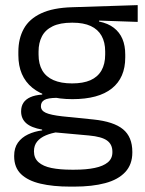

<svg xmlns="http://www.w3.org/2000/svg" viewBox="-20 -524 552 732"><path d="M256 -146Q156.5 -146 103.2 -189.5Q50 -233 50 -314V-326.5Q50 -377 70.8 -414.5Q91.5 -452 137 -473.2Q182.5 -494.5 256 -496.5L505 -504.5V-440.5L358 -445.5L357.5 -442Q392 -435 414 -418Q436 -401 446.8 -375.5Q457.5 -350 457.5 -316V-305Q457.5 -227.5 406.5 -186.8Q355.5 -146 256 -146ZM252.5 123H264Q309 123 341.2 116.2Q373.5 109.5 391 95Q408.5 80.5 408.5 56.5V54.5Q408.5 26.5 388.2 11.8Q368 -3 319 -7.5L181 -20L204 -21Q176 -17 154.8 -8Q133.5 1 121.5 15.8Q109.5 30.5 109.5 52.5V53.5Q109.5 79 127 94.5Q144.5 110 176.5 116.5Q208.5 123 252.5 123ZM248 187.5Q182 187.5 134.2 176.2Q86.5 165 60.2 139.8Q34 114.5 34 72V70Q34 40 48.2 20Q62.5 0 86.8 -11.5Q111 -23 141 -27L140.5 -30Q99.5 -37 80 -54.2Q60.5 -71.5 60.5 -99V-99.5Q60.5 -118.5 69.2 -132Q78 -145.5 95.8 -153.5Q113.5 -161.5 141 -163.5V-173.5L234 -150L196 -151Q162 -150.5 149 -142.8Q136 -135 136 -119.5V-119Q136 -102.5 154.5 -94Q173 -85.5 217.5 -80.5L336 -68.5Q413.5 -60.5 449 -31.2Q484.5 -2 484.5 55V57.5Q484.5 103 457.5 132Q430.5 161 381 174.2Q331.5 187.5 262.5 187.5ZM255 -206Q297 -206 324.8 -218.2Q352.5 -230.5 366.8 -255.2Q381 -280 381 -316V-328Q381 -363 367.2 -387.5Q353.5 -412 326 -424.8Q298.5 -437.5 257 -437.5H254Q209 -437.5 180.8 -423.8Q152.5 -410 139.8 -385.2Q127 -360.5 127 -327.5V-316Q127 -280 141.2 -255.5Q155.5 -231 184 -218.5Q212.5 -206 255 -206Z"/></svg>

Font: Anek Bangla
Style: Regular
Weight: 400
Designer: Sulekha Rajkumar (Bangla), Yesha Goshar (Latin)
Foundry: Ek Type
Version: Version 1.003